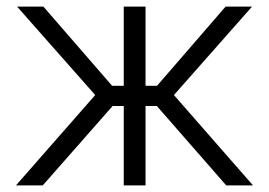

<svg xmlns="http://www.w3.org/2000/svg" viewBox="-20 -561 814 581"><path d="M28.3 0 268.1 -273.4 31.7 -541H111.3L319.3 -301.3H354.5V-541H420.4V-301.3H455.1L662.6 -541H742.7L506.3 -273.4L745.6 0H664.6L454.6 -240.2H420.4V0H354.5V-240.2H320.8L109.4 0Z"/></svg>

Font: Inter 17pt Light
Style: Regular
Weight: 300
Version: Version 4.001;git-66647c0bb